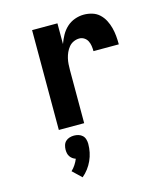

<svg xmlns="http://www.w3.org/2000/svg" viewBox="-116 -617 833 966"><g transform="rotate(-15 300.0 -133.5)"><path d="M140 0V-520H272V-412Q280 -435 292 -456.5Q304 -478 322 -494.5Q340 -511 363.5 -519.5Q387 -528 411 -528Q433 -528 454.5 -521.5Q476 -515 492 -500Q508 -485 518 -465.5Q528 -446 533.5 -425Q539 -404 541 -382Q543 -360 543 -338H411Q411 -352 409 -365.5Q407 -379 401 -391Q395 -403 383.5 -410.5Q372 -418 358 -418Q343 -418 328.5 -411.5Q314 -405 304 -393Q294 -381 287.5 -366.5Q281 -352 277.5 -337Q274 -322 273 -306.5Q272 -291 272 -276V0ZM194 261 148 217Q160 206 169.5 191.5Q179 177 185 162Q176 159 168.5 153.5Q161 148 156 140.5Q151 133 149 124Q147 115 147 105Q147 94 150.5 82Q154 70 162.5 62Q171 54 182.5 50.5Q194 47 206 47Q218 47 229.5 50.5Q241 54 249.5 62Q258 70 261.5 82Q265 94 265 105Q265 128 260.5 149.5Q256 171 247 191Q238 211 224.5 229Q211 247 194 261Z"/></g></svg>

Font: Iosevka Extrabold Extended
Style: Regular
Weight: 800
Width: 7
Monospace: yes
Designer: Belleve Invis
Foundry: Belleve Invis
Version: Version 32.5.0; ttfautohint (v1.8.4)